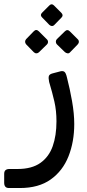

<svg xmlns="http://www.w3.org/2000/svg" viewBox="-69 -652 415 918"><path d="M-26 247Q-38 247 -43.5 240.5Q-49 234 -49 222V179Q-49 167 -42.5 161.5Q-36 156 -24 156H15Q83 156 124 127Q165 98 183 47Q201 -4 201 -72Q201 -123 191 -166.5Q181 -210 166 -260Q162 -279 164.5 -288Q167 -297 182 -301L220 -311Q231 -314 238.5 -309Q246 -304 251 -282Q265 -228 275.5 -168.5Q286 -109 286 -59Q286 26 258.5 95.5Q231 165 173.5 206Q116 247 26 247ZM190 -532Q185 -527 179 -527.5Q173 -528 167 -533L132 -569Q121 -580 132 -591L167 -626Q178 -637 189 -626L224 -591Q236 -579 225 -568ZM117 -402Q112 -397 105 -397Q98 -397 92 -403L56 -440Q51 -446 51 -452.5Q51 -459 56 -465L92 -502Q104 -515 117 -502L154 -465Q160 -460 160.5 -452.5Q161 -445 155 -439ZM266 -402Q261 -396 254 -397Q247 -398 241 -403L203 -440Q198 -445 198 -452.5Q198 -460 203 -465L241 -502Q253 -514 265 -502L302 -465Q308 -460 308 -452.5Q308 -445 302 -439Z"/></svg>

Font: Rubik
Style: Italic
Weight: 400
Italic angle: -12°
Designer: Hubert and Fischer
Foundry: Hubert and Fischer
Version: Version 2.300;gftools[0.9.30]